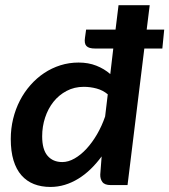

<svg xmlns="http://www.w3.org/2000/svg" viewBox="-20 -722 661 749"><path d="M412.1 0Q388.2 0 379.4 -12Q370.6 -23.9 371.1 -41L376.5 -111.8Q356.4 -84.5 333.7 -62.5Q311 -40.5 285.6 -24.9Q260.3 -9.3 232.9 -1Q205.6 7.3 176.8 7.3Q141.1 7.3 112.5 -3.9Q84 -15.1 63.7 -38.1Q43.5 -61 32.7 -96.4Q22 -131.8 22 -179.7Q22 -220.2 31.2 -258.3Q40.5 -296.4 57.6 -329.6Q74.7 -362.8 98.9 -390.1Q123 -417.5 152.3 -437Q181.6 -456.5 215.6 -467.3Q249.5 -478 286.6 -478Q324.7 -478 355.7 -465.8Q386.7 -453.6 410.2 -433.1L421.9 -532.7H351.1Q326.2 -532.7 317.1 -542.5Q308.1 -552.2 311.5 -574.7L315.9 -606.4H430.7L442.4 -701.7H564L552.2 -606.4H620.6L613.3 -532.7H543L477.5 0ZM223.1 -89.8Q246.6 -89.8 271 -103.8Q295.4 -117.7 317.6 -141.8Q339.8 -166 358.6 -198.2Q377.4 -230.5 390.1 -267.6L400.4 -354Q381.3 -370.1 356.7 -376.7Q332 -383.3 307.1 -383.3Q270 -383.3 240 -367.4Q210 -351.6 188.7 -325Q167.5 -298.3 156 -263.4Q144.5 -228.5 144.5 -190.4Q144.5 -138.7 165.5 -114.3Q186.5 -89.8 223.1 -89.8Z"/></svg>

Font: Carlito
Style: Bold Italic
Weight: 700
Italic angle: -7°
Designer: Lukasz Dziedzic
Foundry: tyPoland Lukasz Dziedzic
Version: Version 1.104